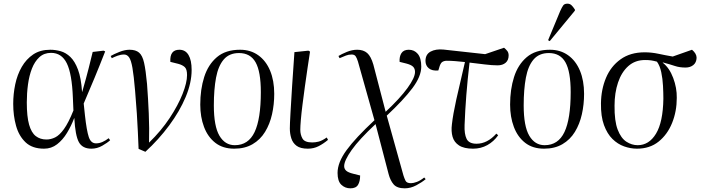

<svg xmlns="http://www.w3.org/2000/svg" viewBox="-20 -796 3847 1046"><path d="M220 14Q156 14 119.5 -20.5Q83 -55 67.5 -110.5Q52 -166 52 -230Q52 -284 63 -336.5Q74 -389 98.5 -431.5Q123 -474 161 -499.5Q199 -525 254 -525Q282 -525 310.5 -517Q339 -509 363.5 -485.5Q388 -462 405 -416.5Q422 -371 427 -296H428Q451 -376 463 -424Q475 -472 485 -513L544 -520L553 -516Q523 -439 495 -371.5Q467 -304 436 -232L443 -166Q452 -85 463.5 -50Q475 -15 503 -15Q521 -15 538 -22.5Q555 -30 572 -43L580 -32Q565 -18 537 -2Q509 14 478 14Q429 14 409.5 -22Q390 -58 385 -152H384Q368 -110 345 -72Q322 -34 291 -10Q260 14 220 14ZM233 -36Q257 -36 280.5 -47.5Q304 -59 328.5 -93Q353 -127 380 -194L377 -264Q372 -394 344 -451Q316 -508 258 -508Q220 -508 194.5 -484.5Q169 -461 154 -422.5Q139 -384 132.5 -336Q126 -288 126 -238Q126 -161 138.5 -117Q151 -73 175 -54.5Q199 -36 233 -36Z M772 31 735 15Q733 -32 731 -78Q729 -124 725.5 -177.5Q722 -231 716 -301Q709 -384 701.5 -426.5Q694 -469 683 -484Q672 -499 656 -499Q638 -499 620.5 -492.5Q603 -486 589 -479L583 -491Q600 -501 630 -513Q660 -525 686 -525Q719 -525 737.5 -509.5Q756 -494 765 -454Q774 -414 781 -339Q787 -260 790.5 -178Q794 -96 792 -19Q858 -83 904 -152.5Q950 -222 974.5 -284Q999 -346 999 -387Q999 -419 986.5 -430.5Q974 -442 952 -448L908 -459Q904 -525 957 -525Q990 -525 1007 -496.5Q1024 -468 1024 -415Q1024 -345 991.5 -267.5Q959 -190 902 -113Q845 -36 772 31Z M1256 14Q1194 14 1153 -18Q1112 -50 1091.5 -104.5Q1071 -159 1071 -226Q1071 -309 1092.5 -376.5Q1114 -444 1161.5 -484.5Q1209 -525 1288 -525Q1345 -525 1387 -495Q1429 -465 1451.5 -411Q1474 -357 1474 -285Q1474 -227 1462 -173.5Q1450 -120 1424 -77.5Q1398 -35 1356 -10.5Q1314 14 1256 14ZM1259 -5Q1333 -5 1367 -76.5Q1401 -148 1401 -294Q1401 -406 1372.5 -456.5Q1344 -507 1282 -507Q1229 -507 1199 -472Q1169 -437 1157 -373Q1145 -309 1145 -222Q1145 -108 1175.5 -56.5Q1206 -5 1259 -5Z M1657 14Q1617 14 1596 -1.5Q1575 -17 1567 -42.5Q1559 -68 1559 -96Q1559 -118 1562.5 -180Q1566 -242 1571.5 -329Q1577 -416 1584 -512L1660 -520L1669 -515Q1663 -475 1655.5 -425.5Q1648 -376 1641 -324.5Q1634 -273 1628 -226Q1622 -179 1619 -143Q1616 -107 1616 -89Q1616 -62 1628 -41Q1640 -20 1681 -20Q1698 -20 1716 -24.5Q1734 -29 1760 -47L1767 -34Q1742 -13 1715.5 0.5Q1689 14 1657 14Z M1889 230Q1860 230 1839.5 210.5Q1819 191 1819 146Q1819 89 1868 22Q1917 -45 2020 -141L1930 -461Q1924 -480 1917.5 -489.5Q1911 -499 1896 -499Q1879 -499 1865 -493.5Q1851 -488 1830 -479L1824 -491Q1840 -501 1869 -513Q1898 -525 1926 -525Q1960 -525 1980.5 -507Q2001 -489 2014 -444L2081 -187Q2159 -260 2200 -316.5Q2241 -373 2241 -404Q2241 -422 2230.5 -432.5Q2220 -443 2193 -450L2157 -459Q2155 -488 2167 -506.5Q2179 -525 2207 -525Q2237 -525 2256 -502.5Q2275 -480 2275 -433Q2275 -380 2227 -316Q2179 -252 2087 -166L2178 160Q2183 176 2189.5 189Q2196 202 2219 202Q2232 202 2251 195Q2270 188 2291 171L2299 180Q2279 197 2248 213.5Q2217 230 2185 230Q2143 230 2124.5 208.5Q2106 187 2097 152L2026 -120Q1937 -37 1896 21Q1855 79 1855 109Q1855 124 1866 134Q1877 144 1906 151L1942 160Q1942 192 1930.5 211Q1919 230 1889 230Z M2557 14Q2508 14 2481 -3.5Q2454 -21 2445.5 -51Q2437 -81 2442 -119Q2448 -173 2466 -254.5Q2484 -336 2513 -458Q2486 -461 2460.5 -463Q2435 -465 2414 -465Q2400 -465 2389.5 -458.5Q2379 -452 2372 -425L2368 -412Q2334 -409 2316 -424Q2298 -439 2298 -464Q2298 -500 2326 -515Q2354 -530 2396 -526L2623 -501L2726 -536Q2736 -528 2743.5 -518.5Q2751 -509 2751 -494Q2751 -468 2734.5 -454Q2718 -440 2691 -440Q2661 -440 2621 -445Q2581 -450 2538 -455Q2527 -361 2520.5 -278Q2514 -195 2511 -115Q2509 -66 2522 -39.5Q2535 -13 2576 -13Q2635 -13 2684 -68L2694 -59Q2670 -25 2635 -5.5Q2600 14 2557 14Z M2944 14Q2882 14 2841 -18Q2800 -50 2779.5 -104.5Q2759 -159 2759 -226Q2759 -309 2780.5 -376.5Q2802 -444 2849.5 -484.5Q2897 -525 2976 -525Q3033 -525 3075 -495Q3117 -465 3139.5 -411Q3162 -357 3162 -285Q3162 -227 3150 -173.5Q3138 -120 3112 -77.5Q3086 -35 3044 -10.5Q3002 14 2944 14ZM2947 -5Q3021 -5 3055 -76.5Q3089 -148 3089 -294Q3089 -406 3060.5 -456.5Q3032 -507 2970 -507Q2917 -507 2887 -472Q2857 -437 2845 -373Q2833 -309 2833 -222Q2833 -108 2863.5 -56.5Q2894 -5 2947 -5ZM2975 -572 2966 -577 3032 -736Q3041 -756 3048 -766Q3055 -776 3071 -776Q3085 -776 3094 -767Q3103 -758 3112 -744V-738Z M3450 14Q3415 14 3380 1.5Q3345 -11 3316.5 -39Q3288 -67 3270.5 -114.5Q3253 -162 3254 -233Q3255 -309 3281.5 -372Q3308 -435 3361 -473Q3414 -511 3492 -511Q3530 -511 3567 -503Q3604 -495 3645 -488L3750 -525Q3775 -504 3775 -481Q3774 -455 3757 -441.5Q3740 -428 3715 -428Q3682 -428 3657 -436.5Q3632 -445 3591 -456V-454Q3627 -426 3647.5 -371.5Q3668 -317 3667 -263Q3667 -189 3641.5 -126Q3616 -63 3568 -24.5Q3520 14 3450 14ZM3454 -5Q3516 -5 3554 -68Q3592 -131 3594 -258Q3594 -289 3592 -328Q3590 -367 3582.5 -402.5Q3575 -438 3559 -460Q3541 -465 3527.5 -467Q3514 -469 3494 -469Q3440 -469 3403 -436Q3366 -403 3347 -346.5Q3328 -290 3328 -221Q3327 -137 3345 -90Q3363 -43 3392.5 -24Q3422 -5 3454 -5Z"/></svg>

Font: Literata 72pt Light
Style: Italic
Weight: 300
Italic angle: -2°
Designer: Latin by Veronika Burian and Jose Scaglione. Greek by Irene Vlachou. Cyrillic by Vera Evstafieva
Foundry: TypeTogether
Version: Version 3.002